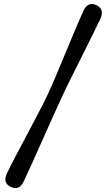

<svg xmlns="http://www.w3.org/2000/svg" viewBox="-20 -791 542 969"><path d="M287.5 -291Q269.5 -251.5 244.2 -195.5Q219 -139.5 192 -79Q165 -18.5 140.8 35.5Q116.5 89.5 99.5 125Q78 172 35 152.5Q-7.5 133 14.5 85Q32.5 47 60.5 -6Q88.5 -59 119.2 -117Q150 -175 178 -228.5Q206 -282 224 -321Q241.5 -359 264.8 -414.2Q288 -469.5 313 -529.8Q338 -590 361 -644.5Q384 -699 401.5 -737Q424 -784.5 466.5 -765Q487.5 -755.5 492.5 -737.8Q497.5 -720 487 -697Q470.5 -662 444.5 -609.5Q418.5 -557 389 -498.2Q359.5 -439.5 332.5 -385Q305.5 -330.5 287.5 -291Z"/></svg>

Font: Fraunces 9pt S100 SemiBold
Style: Regular
Weight: 600
Version: Version 1.000; ttfautohint (v1.8.3)